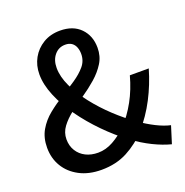

<svg xmlns="http://www.w3.org/2000/svg" viewBox="-135 -873 976 1011"><g transform="rotate(-20 353.0 -368.0)"><path d="M265 14Q194 14 142 -13.5Q90 -41 62 -87.5Q34 -134 34 -193Q34 -249 58 -290.5Q82 -332 121 -363.5Q160 -395 203 -421.5Q246 -448 284.5 -474Q323 -500 347.5 -529Q372 -558 372 -597Q372 -617 365.5 -634Q359 -651 345 -661Q331 -671 309 -671Q272 -671 248.5 -643Q225 -615 225 -571Q225 -522 251 -466.5Q277 -411 320.5 -355.5Q364 -300 417 -250.5Q470 -201 524 -163Q568 -132 610 -111Q652 -90 688 -82L658 14Q611 2 559 -23.5Q507 -49 454 -88Q391 -135 332.5 -194.5Q274 -254 228 -318.5Q182 -383 155 -448Q128 -513 128 -570Q128 -620 150.5 -660.5Q173 -701 213.5 -725.5Q254 -750 308 -750Q381 -750 422.5 -707.5Q464 -665 464 -598Q464 -550 440.5 -512.5Q417 -475 381 -443.5Q345 -412 304 -384Q263 -356 227 -328Q191 -300 168 -269Q145 -238 145 -200Q145 -163 162.5 -135Q180 -107 210 -92Q240 -77 279 -77Q322 -77 363.5 -100Q405 -123 442 -159Q487 -207 520.5 -268Q554 -329 574 -403H680Q656 -320 617 -245Q578 -170 522 -106Q474 -53 410.5 -19.5Q347 14 265 14Z"/></g></svg>

Font: Noto Sans HK Thin Medium
Style: Regular
Weight: 500
Version: Version 2.004-H2;hotconv 1.0.118;makeotfexe 2.5.65603